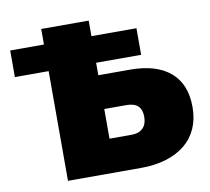

<svg xmlns="http://www.w3.org/2000/svg" viewBox="-81 -833 1011 924"><g transform="rotate(-10 424.5 -371.0)"><path d="M410 -310V-165H519Q554 -165 573.5 -184.5Q593 -204 593 -240Q593 -310 519 -310ZM630 -536H410V-475H565Q693 -475 761.5 -416.5Q830 -358 830 -246Q830 -188 810 -142.5Q790 -97 752 -65.5Q714 -34 659 -17Q604 0 535 0H178V-536H13V-666H178V-742H410V-666H630Z"/></g></svg>

Font: Montserrat-Alt1 Black
Style: Regular
Weight: 900
Designer: Differentunic
Foundry: Differentunic
Version: Version 7.222